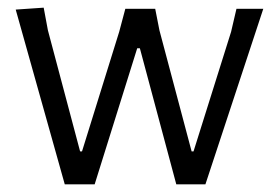

<svg xmlns="http://www.w3.org/2000/svg" viewBox="-20 -481 716 501"><path d="M189 -86 105 -402 94 -461 21 -456 149 0H227L338 -355H345L440 0H516L667 -458H597L583 -398L485 -86H480L396 -402L385 -458H307L291 -398L194 -86Z"/></svg>

Font: Alegreya Sans
Style: Regular
Weight: 400
Designer: Juan Pablo del Peral
Foundry: Huerta Tipografica
Version: Version 1.000;PS 001.000;hotconv 1.0.70;makeotf.lib2.5.58329